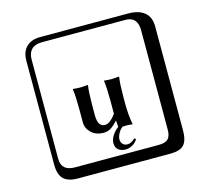

<svg xmlns="http://www.w3.org/2000/svg" viewBox="-131 -904 1362 1267"><g transform="rotate(-15 550.0 -271.0)"><path d="M603 108.9Q572.3 108.9 553.2 93.5Q534.2 78.1 534.2 47.9Q534.2 24.4 550 -2Q565.9 -28.3 592.8 -47.9Q592.3 -55.2 591.3 -69.3Q590.3 -83.5 589.8 -90.8H587.9Q557.1 -57.6 536.6 -46.4Q516.1 -35.2 492.2 -35.2Q439 -35.2 407 -65.7Q375 -96.2 375 -137.2V-230Q375 -314.9 368.2 -363.8L369.1 -367.2Q394 -364.3 418.9 -363.8L470.2 -367.2L471.2 -363.8Q464.4 -324.7 463.9 -230V-162.1Q463.9 -83 512.2 -83Q517.1 -83 522.5 -84Q527.8 -85 533 -87.4Q538.1 -89.8 542 -92Q545.9 -94.2 551 -99.1Q556.2 -104 559.1 -106Q562 -107.9 567.6 -114.5Q573.2 -121.1 574.7 -122.6Q576.2 -124 581.5 -131.1Q586.9 -138.2 587.9 -139.2V-230Q587.9 -314.9 581.1 -363.8L582 -367.2Q606.9 -364.3 631.8 -363.8L683.1 -367.2L684.1 -363.8Q677.2 -324.7 676.8 -230V-187Q676.8 -106.9 689 -43L688 -40Q672.9 -43 640.1 -43Q631.8 -43 621.6 -42.5Q602.1 -27.8 590.6 -5.6Q579.1 16.6 579.1 35.2Q579.1 54.2 591.1 66.7Q603 79.1 623 79.1Q648.9 79.1 674.8 53.2L686 59.1Q672.9 83 649.4 95.9Q626 108.9 603 108.9ZM249 -717.8Q204.1 -717.8 179.9 -693.8Q155.8 -669.9 155.8 -625V53.2Q155.8 136.2 249 136.2H820.8Q865.7 136.2 884.8 117.2Q903.8 98.1 903.8 53.2V-625Q903.8 -717.8 820.8 -717.8ZM1000 84Q1000 152.8 973.4 182.4Q946.8 211.9 880.9 211.9H249Q181.2 211.9 150.6 181.4Q120.1 150.9 120.1 84V-625Q120.1 -687 154.1 -720.5Q188 -753.9 249 -753.9H851.1Q920.9 -753.9 960.4 -721.9Q1000 -689.9 1000 -625Z"/></g></svg>

Font: Linux Biolinum Keyboard O
Style: Regular
Weight: 700
Designer: Philipp H. Poll
Foundry: Philipp H. Poll
Version: Version 0.6.1